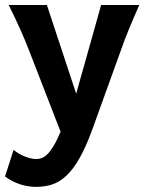

<svg xmlns="http://www.w3.org/2000/svg" viewBox="-25 -518 582 768"><path d="M344.2 0Q318.4 70.8 292.7 115.5Q267.1 160.2 239.7 185.5Q212.4 210.9 182.6 220.2Q152.8 229.5 119.6 229.5Q85.9 229.5 54 218.8Q22 208 -4.9 188L29.3 81.5Q37.1 87.9 47.6 94.5Q58.1 101.1 70.1 106.2Q82 111.3 94.7 114.7Q107.4 118.2 119.6 118.2Q130.4 118.2 141.6 114.3Q152.8 110.4 164.8 98.6Q176.8 86.9 189.7 65.4Q202.6 43.9 217.3 8.8L87.9 -324.7Q74.7 -358.4 56.4 -399.7Q38.1 -440.9 9.8 -498H162.6L279.8 -143.1Q286.1 -166.5 293.9 -194.1Q301.8 -221.7 310.1 -251Q318.4 -280.3 326.7 -310.1Q335 -339.8 342.8 -367.2Q360.8 -431.6 379.4 -498H532.2Q519.5 -469.7 509.3 -445.6Q499 -421.4 490.2 -400.1Q481.4 -378.9 474.4 -360.4Q467.3 -341.8 461.4 -324.7Z"/></svg>

Font: Andika New Basic
Style: Bold
Weight: 700
Designer: Victor Gaultney, Annie Olsen, Pablo Ugerman
Foundry: SIL International
Version: Version 5.500; ttfautohint (v1.8.3)